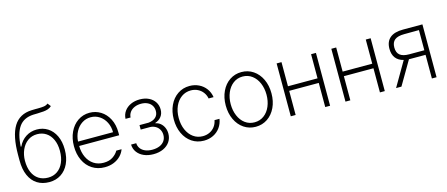

<svg xmlns="http://www.w3.org/2000/svg" viewBox="-48 -1289 4334 1861"><g transform="rotate(-15 2119.0 -359.0)"><path d="M333 -662.1Q304.7 -662.1 290 -661.1Q192.9 -656.2 146.2 -589.6Q99.6 -522.9 92.8 -392.6H98.6Q125 -449.7 174.3 -481.7Q223.6 -513.7 285.2 -513.7Q345.7 -513.7 394 -482.9Q442.4 -452.1 470.2 -393.8Q498 -335.4 498 -255.9Q498 -175.8 470 -115.5Q441.9 -55.2 391.1 -22.2Q340.3 10.7 273.4 10.7Q204.1 10.7 153.1 -21.2Q102.1 -53.2 74.5 -115.5Q46.9 -177.7 46.9 -266.6V-321.3Q46.9 -513.2 105.2 -607.9Q163.6 -702.6 286.1 -707Q299.8 -708 325.2 -708H347.7Q387.7 -708 411.1 -711.7Q434.6 -715.3 451.2 -729.5L476.6 -697.3Q460.9 -682.1 439.5 -674.8Q418 -667.5 395.3 -665.5Q372.6 -663.6 333 -662.1ZM449.2 -255.9Q449.2 -321.3 427.2 -369.4Q405.3 -417.5 366.2 -443.1Q327.1 -468.8 276.4 -468.8Q222.2 -468.8 181.6 -439.2Q141.1 -409.7 119.1 -359.6Q97.2 -309.6 96.7 -250Q96.7 -182.6 117.9 -134Q139.2 -85.4 179 -59.8Q218.8 -34.2 273.4 -34.2Q326.2 -34.2 366 -61.8Q405.8 -89.4 427.5 -139.4Q449.2 -189.5 449.2 -255.9Z M591.8 -262.7Q591.8 -341.3 621.1 -404.1Q650.4 -466.8 702.6 -502.4Q754.9 -538.1 820.3 -538.1Q880.4 -538.1 931.2 -507.1Q981.9 -476.1 1012.5 -417.5Q1043 -358.9 1043 -280.3V-252.9H641.6Q642.6 -189 665.8 -139.4Q689 -89.8 731.2 -62Q773.4 -34.2 830.1 -34.2Q886.2 -34.2 923.1 -59.1Q960 -84 977.5 -116.2H1030.3Q1018.6 -82 991.2 -53Q963.9 -23.9 922.6 -6.6Q881.3 10.7 830.1 10.7Q758.8 10.7 704.6 -24.2Q650.4 -59.1 621.1 -121.3Q591.8 -183.6 591.8 -262.7ZM993.2 -296.9Q993.2 -351.6 970.5 -396.5Q947.8 -441.4 908.2 -467.3Q868.7 -493.2 820.3 -493.2Q772 -493.2 732.4 -467.3Q692.9 -441.4 668.9 -396.5Q645 -351.6 642.1 -296.9Z M1318.4 -34.2Q1359.9 -34.2 1391.4 -47.4Q1422.9 -60.5 1440.4 -85.7Q1458 -110.8 1458 -145.5Q1458 -176.3 1443.8 -200.4Q1429.7 -224.6 1405.5 -238Q1381.3 -251.5 1352.5 -252H1258.8V-296.9H1350.6Q1397 -302.2 1422.1 -325.7Q1447.3 -349.1 1447.3 -388.7Q1447.3 -419.9 1432.4 -443.6Q1417.5 -467.3 1389.9 -480.2Q1362.3 -493.2 1326.2 -493.2Q1289.1 -493.2 1259.5 -480.2Q1230 -467.3 1212.9 -443.8Q1195.8 -420.4 1194.3 -390.6H1143.6Q1145.5 -433.6 1169.2 -466.8Q1192.9 -500 1233.4 -518.6Q1273.9 -537.1 1324.2 -537.1Q1375.5 -537.1 1414.6 -518.1Q1453.6 -499 1474.9 -465.8Q1496.1 -432.6 1496.1 -390.6Q1496.1 -348.6 1473.6 -319.6Q1451.2 -290.5 1413.1 -278.3V-273.4Q1439.5 -269.5 1461.2 -251.7Q1482.9 -233.9 1495.4 -206.1Q1507.8 -178.2 1507.8 -145.5Q1507.8 -99.6 1484.1 -64.2Q1460.4 -28.8 1417.5 -9Q1374.5 10.7 1318.4 10.7Q1264.6 10.7 1222.7 -7.6Q1180.7 -25.9 1156.5 -59.1Q1132.3 -92.3 1130.9 -135.7H1182.6Q1184.1 -105 1201.2 -82Q1218.3 -59.1 1248.5 -46.6Q1278.8 -34.2 1318.4 -34.2Z M1593.8 -263.7Q1593.8 -341.8 1623 -404.3Q1652.3 -466.8 1704.8 -502.4Q1757.3 -538.1 1824.2 -538.1Q1875 -538.1 1917.5 -517.3Q1960 -496.6 1987.5 -459.2Q2015.1 -421.9 2022.5 -373H1972.7Q1966.3 -407.2 1946 -434.6Q1925.8 -461.9 1894.5 -477.5Q1863.3 -493.2 1825.2 -493.2Q1772.5 -493.2 1731.2 -463.9Q1689.9 -434.6 1666.7 -382.6Q1643.6 -330.6 1643.6 -264.6Q1643.6 -198.7 1666.5 -146.2Q1689.5 -93.8 1730.7 -64Q1772 -34.2 1825.2 -34.2Q1862.8 -34.2 1894 -49.1Q1925.3 -64 1946 -91.3Q1966.8 -118.7 1973.6 -155.3H2023.4Q2016.1 -106.9 1989 -69.1Q1961.9 -31.2 1919.4 -10.3Q1877 10.7 1825.2 10.7Q1756.8 10.7 1704.3 -24.7Q1651.9 -60.1 1622.8 -122.6Q1593.8 -185.1 1593.8 -263.7Z M2115.2 -263.7Q2115.2 -342.8 2144.8 -405.3Q2174.3 -467.8 2226.6 -502.9Q2278.8 -538.1 2344.7 -538.1Q2410.6 -538.1 2462.9 -502.9Q2515.1 -467.8 2544.7 -405.3Q2574.2 -342.8 2574.2 -263.7Q2574.2 -184.6 2544.7 -122.1Q2515.1 -59.6 2462.9 -24.4Q2410.6 10.7 2344.7 10.7Q2278.8 10.7 2226.6 -24.4Q2174.3 -59.6 2144.8 -122.1Q2115.2 -184.6 2115.2 -263.7ZM2524.4 -263.7Q2524.4 -327.1 2502.2 -379.6Q2480 -432.1 2439.2 -462.6Q2398.4 -493.2 2344.7 -493.2Q2291 -493.2 2250.2 -462.4Q2209.5 -431.6 2187.3 -379.4Q2165 -327.1 2165 -263.7Q2165 -199.7 2187.3 -147.2Q2209.5 -94.7 2250.2 -64.5Q2291 -34.2 2344.7 -34.2Q2398.4 -34.2 2439.2 -64.5Q2480 -94.7 2502.2 -147.2Q2524.4 -199.7 2524.4 -263.7Z M2746.1 -288.1H3043V-530.3H3091.8V0H3043V-242.2H2746.1V0H2697.3V-530.3H2746.1Z M3294.9 -288.1H3591.8V-530.3H3640.6V0H3591.8V-242.2H3294.9V0H3246.1V-530.3H3294.9Z M4113.3 -237.3H3960.9L3946.8 -237.8L3807.6 0H3753.9L3896 -244.1Q3843.8 -256.8 3816.9 -292Q3790 -327.1 3790 -383.8Q3790 -456.1 3834.2 -493.2Q3878.4 -530.3 3964.8 -530.3H4160.2V0H4113.3ZM3960.9 -283.2H4113.3V-485.4L3964.8 -484.4Q3900.9 -484.4 3869.9 -460Q3838.9 -435.5 3838.9 -383.8Q3838.9 -332 3868.9 -307.6Q3898.9 -283.2 3960.9 -283.2Z"/></g></svg>

Font: Pretendard JP ExtraLight
Style: Regular
Weight: 200
Designer: Base glyphs from Inter by Rasmus Andersson; Hangeul glyphs from Noto Sans CJK(Source Han Sans) by Jang Soo-young and Kan
Foundry: Kil Hyung-jin
Version: Version 1.309